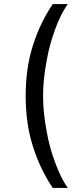

<svg xmlns="http://www.w3.org/2000/svg" viewBox="-20 -851 402 949"><path d="M142 -624Q177 -737 241 -831H315Q280 -781 254 -710Q225 -633 210 -548Q193 -458 193 -377Q193 -295 210 -205Q225 -119 254 -44Q279 26 315 78H241Q177 -16 142 -130Q107 -239 107 -377Q107 -515 142 -624Z"/></svg>

Font: Sinter
Style: Regular
Weight: 400
Foundry: Adobe & rsms
Version: Version 1.000